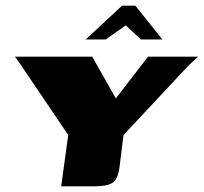

<svg xmlns="http://www.w3.org/2000/svg" viewBox="-20 -661 723 681"><path d="M197 0 222 -182 51 -435 33 -460H307L391 -312L505 -460H683L651 -431L418 -182L404 -69Q400 -39 390.5 -24.5Q381 -10 361.5 -5Q342 0 308 0ZM284 -521 413 -641H460L556 -521H480L426 -571L355 -521Z"/></svg>

Font: Genos ExtraBold
Style: Italic
Weight: 800
Italic angle: -8°
Version: Version 1.010